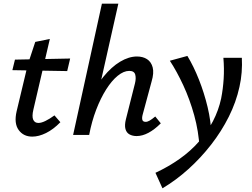

<svg xmlns="http://www.w3.org/2000/svg" viewBox="-20 -731 1363 1040"><path d="M155 9Q107 9 81 -27Q55 -63 70 -128L131 -383L171 -504L250 -520L161 -138Q152 -100 160 -82.5Q168 -65 188 -65Q204 -65 226.5 -76Q249 -87 275 -106L307 -69Q269 -30 229.5 -10.5Q190 9 155 9ZM47 -351 61 -408 360 -414 344 -346Z M720 6Q698 6 681.5 -3Q665 -12 659.5 -32.5Q654 -53 662 -85L711 -279Q718 -307 712.5 -327Q707 -347 680 -347Q650 -347 617.5 -320.5Q585 -294 555 -246.5Q525 -199 501 -136.5Q477 -74 463 0H399Q423 -103 459.5 -182Q496 -261 540 -315Q584 -369 631 -397Q678 -425 722 -425Q754 -425 776.5 -410.5Q799 -396 807 -366Q815 -336 801 -289L753 -111Q748 -93 751 -82Q754 -71 769 -71Q779 -71 791 -78Q803 -85 821 -100L851 -63Q817 -29 784 -11.5Q751 6 720 6ZM376 0 532 -711H621L461 0Z M860 289 822 205Q893 172 953 129.5Q1013 87 1058 35.5Q1103 -16 1133.5 -74.5Q1164 -133 1178 -198Q1188 -249 1191.5 -304Q1195 -359 1190 -418H1290Q1292 -379 1289 -339.5Q1286 -300 1277 -260Q1259 -178 1219.5 -99Q1180 -20 1124 52Q1068 124 1001 184.5Q934 245 860 289ZM1061 72Q1056 -20 1032 -106.5Q1008 -193 973 -268.5Q938 -344 900 -402L995 -428Q1029 -372 1057.5 -300Q1086 -228 1104.5 -151Q1123 -74 1125 1Z"/></svg>

Font: Ysabeau Office SemiBold
Style: Italic
Weight: 600
Italic angle: -12°
Designer: Christian Thalmann (Catharsis Fonts)
Version: Version 2.001;gftools[0.9.30]; featfreeze: tnum,lnum,ss02